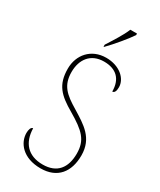

<svg xmlns="http://www.w3.org/2000/svg" viewBox="-232 -1008 915 1095"><g transform="rotate(30 225.0 -460.5)"><path d="M200 -784V-771H203C243 -811 305 -886 328 -921V-931H284C266 -886 229 -830 200 -784ZM235 10C346 10 401 -62 401 -170C401 -285 323 -329 239 -381C157 -430 114 -467 114 -555C114 -637 158 -699 246 -699C326 -699 371 -656 371 -574C384 -574 392 -587 392 -614C392 -671 334 -724 246 -724C147 -724 86 -651 86 -561C86 -454 133 -410 226 -356C331 -294 373 -255 373 -166C373 -73 329 -15 235 -15C137 -15 87 -74 85 -167C71 -167 65 -146 65 -125C65 -61 118 10 235 10Z"/></g></svg>

Font: Noto Serif Myanmar SemiCondensed Thin
Style: Regular
Weight: 100
Width: 4
Designer: Ben Mitchell and the Monotype Design Team
Foundry: Monotype Imaging Inc.
Version: Version 2.106